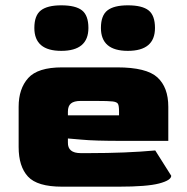

<svg xmlns="http://www.w3.org/2000/svg" viewBox="-20 -701 703 721"><path d="M50 -149V-300Q50 -368 86 -408Q122 -448 213 -448H420Q530 -448 571 -410.5Q612 -373 612 -300V-172H437Q334 -172 287.5 -176.5Q241 -181 235 -181V-166Q234 -126 283 -126H314Q453 -126 563 -136L623 -41Q623 -24 577.5 -12Q532 0 426 0H213Q120 0 85 -38Q50 -76 50 -149ZM427 -268V-282Q427 -304 423 -311Q419 -318 403.5 -320Q388 -322 341 -322H283Q258 -322 246.5 -312.5Q235 -303 235 -282V-268ZM359 -596Q359 -643 383.5 -662Q408 -681 460 -681Q514 -681 538 -662Q562 -643 562 -596Q562 -510 460 -510Q359 -510 359 -596ZM109 -596Q109 -643 133.5 -662Q158 -681 210 -681Q264 -681 288 -662Q312 -643 312 -596Q312 -510 210 -510Q109 -510 109 -596Z"/></svg>

Font: Gold Bold
Style: Regular
Weight: 400
Designer: jaiki
Version: Version 1.000